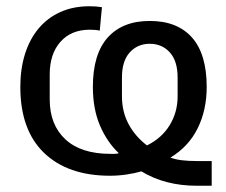

<svg xmlns="http://www.w3.org/2000/svg" viewBox="-20 -550 722 614"><path d="M657 44H609Q508 44 432 -2Q412 4 385 8Q358 12 332 12Q197 12 121 -61Q45 -134 45 -272Q45 -330 60 -377.5Q75 -425 103.5 -459Q132 -493 173 -511.5Q214 -530 266 -530Q288 -530 306 -527L299 -452Q287 -455 267 -455Q208 -455 173.5 -416.5Q139 -378 139 -312V-232Q139 -151 189 -104.5Q239 -58 333 -58Q341 -58 347 -58Q353 -58 360 -60Q322 -96 299.5 -149Q277 -202 277 -272Q277 -377 324.5 -430Q372 -483 459 -483Q547 -483 594 -430Q641 -377 641 -272Q641 -198 612 -139.5Q583 -81 525 -46Q541 -40 562 -37.5Q583 -35 609 -35H657ZM370 -242Q370 -193 391 -153.5Q412 -114 450 -85Q497 -108 522.5 -149.5Q548 -191 548 -242V-302Q548 -355 523 -382.5Q498 -410 459 -410Q420 -410 395 -382.5Q370 -355 370 -302Z"/></svg>

Font: IBM Plex Sans Text
Style: Regular
Weight: 450
Designer: Mike Abbink, Paul van der Laan, Pieter van Rosmalen
Foundry: Bold Monday
Version: Version 3.005